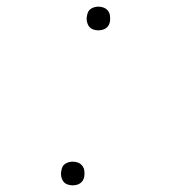

<svg xmlns="http://www.w3.org/2000/svg" viewBox="-20 -548 540 576"><path d="M198 8Q189 8 181.5 5Q174 2 169.5 -4.5Q165 -11 163.5 -19.5Q162 -28 164 -36Q165 -42 167.5 -47.5Q170 -53 175.5 -56.5Q181 -60 186.5 -61.5Q192 -63 198 -63Q207 -63 214.5 -60Q222 -57 227 -50.5Q232 -44 233 -35.5Q234 -27 233 -19Q232 -13 229 -7.5Q226 -2 221 1.5Q216 5 210 6.5Q204 8 198 8ZM275 -457Q266 -457 258.5 -460Q251 -463 246.5 -469.5Q242 -476 240.5 -484.5Q239 -493 241 -501Q242 -507 244.5 -512.5Q247 -518 252.5 -521.5Q258 -525 263.5 -526.5Q269 -528 275 -528Q284 -528 291.5 -525Q299 -522 304 -515.5Q309 -509 310 -500.5Q311 -492 310 -484Q309 -478 306 -472.5Q303 -467 298 -463.5Q293 -460 287 -458.5Q281 -457 275 -457Z"/></svg>

Font: Iosevka Term Curly Thin
Style: Italic
Weight: 100
Italic angle: -9°
Designer: Belleve Invis
Foundry: Belleve Invis
Version: Version 32.3.0